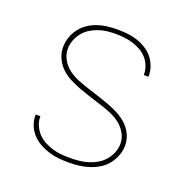

<svg xmlns="http://www.w3.org/2000/svg" viewBox="-102 -623 704 726"><g transform="rotate(20 250.0 -260.0)"><path d="M249 8Q229 8 208.5 6Q188 4 168.5 -2Q149 -8 131 -18Q113 -28 99 -43Q85 -58 77.5 -77Q70 -96 70 -117V-120H89V-117Q89 -99 96.5 -82.5Q104 -66 116 -53Q128 -40 144.5 -31.5Q161 -23 178 -18Q195 -13 213 -11.5Q231 -10 249 -10Q267 -10 285.5 -12Q304 -14 321.5 -19.5Q339 -25 355 -34.5Q371 -44 383 -58Q395 -72 402 -89.5Q409 -107 409 -125Q409 -148 397 -168.5Q385 -189 366.5 -202.5Q348 -216 326.5 -224.5Q305 -233 283 -240Q261 -247 239 -254Q217 -261 195.5 -269Q174 -277 153.5 -287.5Q133 -298 116.5 -313.5Q100 -329 90 -350.5Q80 -372 80 -395Q80 -415 86.5 -434.5Q93 -454 105.5 -470.5Q118 -487 135 -498.5Q152 -510 171 -516.5Q190 -523 210.5 -525.5Q231 -528 251 -528Q271 -528 290.5 -526Q310 -524 329 -518Q348 -512 365.5 -501.5Q383 -491 395.5 -476Q408 -461 415 -442Q422 -423 422 -403V-400H403V-403Q403 -420 396.5 -436.5Q390 -453 378.5 -466Q367 -479 351.5 -487.5Q336 -496 319.5 -501Q303 -506 285.5 -508Q268 -510 251 -510Q233 -510 215.5 -508Q198 -506 181 -500Q164 -494 149 -484.5Q134 -475 123 -461Q112 -447 105.5 -430Q99 -413 99 -395Q99 -372 111 -351.5Q123 -331 141.5 -317.5Q160 -304 181.5 -295.5Q203 -287 224.5 -280Q246 -273 268 -266Q290 -259 311.5 -251Q333 -243 353.5 -232.5Q374 -222 391 -206.5Q408 -191 418 -169.5Q428 -148 428 -125Q428 -105 420.5 -85Q413 -65 400 -48.5Q387 -32 369 -21Q351 -10 331 -3.5Q311 3 290.5 5.5Q270 8 249 8Z"/></g></svg>

Font: Iosevka Thin
Style: Regular
Weight: 100
Monospace: yes
Designer: Belleve Invis
Foundry: Belleve Invis
Version: Version 32.5.0; ttfautohint (v1.8.4)